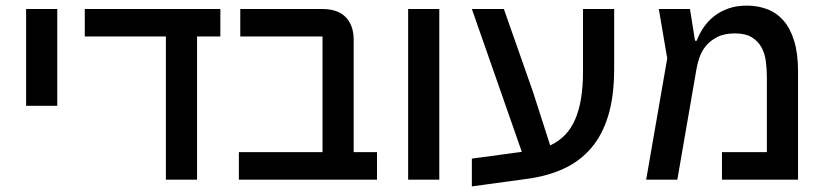

<svg xmlns="http://www.w3.org/2000/svg" viewBox="-20 -640 2940 684"><path d="M73 -608H184V-263H73Z M571 -510H282V-608H765V-510H682V0H571Z M831 -98H1129V-510H836V-608H1127Q1184 -608 1212 -578.5Q1240 -549 1240 -498V-98H1323V0H831Z M1434 -608H1545V0H1434Z M1661 -75 1839 -99 1661 -608H1775L1879 -312L1940 -122Q2001 -150 2029 -214.5Q2057 -279 2057 -385V-608H2168V-396Q2168 -298 2147 -228.5Q2126 -159 2086 -112.5Q2046 -66 1989 -39.5Q1932 -13 1859 -3L1661 24Z M2357 -432 2327 -608H2438L2456 -495H2462Q2472 -521 2487.5 -543.5Q2503 -566 2525 -583Q2547 -600 2575.5 -610Q2604 -620 2641 -620Q2679 -620 2712.5 -607.5Q2746 -595 2770.5 -567.5Q2795 -540 2809 -495Q2823 -450 2823 -386V0H2552V-98H2712V-364Q2712 -392 2708.5 -420.5Q2705 -449 2693 -471Q2681 -493 2658.5 -507Q2636 -521 2598 -521Q2560 -521 2535 -508Q2510 -495 2494.5 -476Q2479 -457 2471.5 -434.5Q2464 -412 2461 -393L2393 0H2282Z"/></svg>

Font: IBM Plex Sans Hebrew Medium
Style: Regular
Weight: 500
Designer: Mike Abbink, Paul van der Laan, Pieter van Rosmalen, Yanek Iontef
Foundry: Bold Monday
Version: Version 1.2